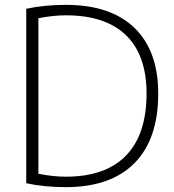

<svg xmlns="http://www.w3.org/2000/svg" viewBox="-20 -760 714 790"><path d="M251 -697Q198 -697 138 -685V-45Q198 -33 251 -33Q414 -33 498.5 -120Q583 -207 583 -375Q583 -533 498.5 -615Q414 -697 251 -697ZM631 -375Q631 -187 533 -88.5Q435 10 251 10Q162 10 88 -6V-724Q164 -740 251 -740Q435 -740 533 -645.5Q631 -551 631 -375Z"/></svg>

Font: M PLUS 1p Light
Style: Regular
Weight: 300
Version: Version 1.061